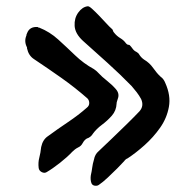

<svg xmlns="http://www.w3.org/2000/svg" viewBox="-20 -559 619 611"><path d="M506 -295Q524 -255 517.5 -219Q511 -183 489.5 -152.5Q468 -122 440 -97Q412 -72 386 -55Q380 -53 375 -46Q368 -38 353.5 -23.5Q339 -9 323 6Q307 21 295 29Q290 33 282 32Q274 31 271 24Q267 13 269 -1Q272 -14 273.5 -26Q275 -38 279 -51Q282 -68 294 -78Q312 -95 335.5 -117.5Q359 -140 383 -163.5Q407 -187 424 -205Q439 -222 429 -244Q423 -255 415 -265.5Q407 -276 399 -285Q363 -322 322 -359Q281 -396 244 -429Q219 -452 217.5 -476.5Q216 -501 229 -519Q242 -537 259 -539Q263 -540 273 -531Q283 -522 295.5 -509Q308 -496 318.5 -484.5Q329 -473 335 -468Q339 -465 339.5 -461.5Q340 -458 344 -454Q352 -444 363 -437.5Q374 -431 381 -421Q384 -417 388.5 -416.5Q393 -416 393 -415Q397 -411 402 -404Q407 -397 414 -394Q417 -392 419.5 -390Q422 -388 424 -384Q430 -375 439 -369Q456 -359 467.5 -342.5Q479 -326 491 -315Q501 -308 506 -295ZM355 -245Q354 -241 352.5 -237Q351 -233 351 -229Q350 -207 336 -191Q322 -175 304.5 -162Q287 -149 276 -134Q269 -122 256 -118Q248 -113 243 -103.5Q238 -94 229 -90Q223 -87 218.5 -83.5Q214 -80 210 -76Q194 -59 170.5 -40.5Q147 -22 128 -11Q121 -7 112.5 -11.5Q104 -16 103 -25Q101 -42 105 -57Q109 -72 111 -91Q116 -115 133 -126Q163 -148 196.5 -170.5Q230 -193 256 -216Q264 -222 264 -231Q264 -240 258 -246Q218 -281 175.5 -311Q133 -341 88 -371Q71 -382 66 -405V-408Q56 -427 64 -446Q64 -448 64.5 -449.5Q65 -451 66 -453Q74 -475 100 -473Q101 -471 105 -471Q138 -458 165 -433.5Q192 -409 219 -383Q246 -357 279 -339Q289 -332 294 -326Q304 -315 320.5 -302Q337 -289 349 -275Q361 -261 355 -245Z"/></svg>

Font: Slackside One
Style: Regular
Weight: 400
Version: Version 1.000